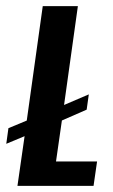

<svg xmlns="http://www.w3.org/2000/svg" viewBox="-24 -607 368 627"><path d="M33 0 56.3 -162.3 -3.5 -137.4 3.5 -188.4 63.4 -213.3 115.6 -586.9H230.3L185.2 -264.2L266 -298.8L259 -248.9L178.1 -213.5L158.9 -79.7H293L281.5 0Z"/></svg>

Font: Alumni Sans Thin
Style: Italic
Weight: 100
Italic angle: -8°
Designer: Robert E. Leuschke
Foundry: Robert E. Leuschke
Version: Version 1.016